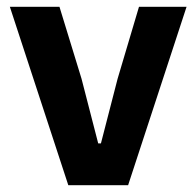

<svg xmlns="http://www.w3.org/2000/svg" viewBox="-20 -545 578 565"><path d="M181 0 9 -525H155L220 -313L269 -123H277L326 -313L389 -525H529L357 0Z"/></svg>

Font: IBM Plex Sans Thai
Style: Bold
Weight: 700
Designer: Mike Abbink, Paul van der Laan, Pieter van Rosmalen, Ben Mitchell, Mark Frömberg
Foundry: Bold Monday
Version: Version 1.2